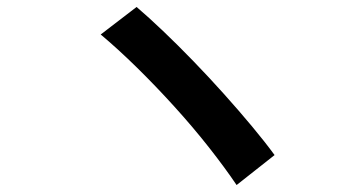

<svg xmlns="http://www.w3.org/2000/svg" viewBox="-20 -619 1040 551"><path d="M372 -599Q406 -570 448 -530Q490 -490 535 -443.5Q580 -397 623 -349Q666 -301 703.5 -256Q741 -211 768 -174L659 -88Q626 -137 580 -195.5Q534 -254 480.5 -313Q427 -372 372.5 -425.5Q318 -479 269 -520Z"/></svg>

Font: Noto Sans JP SemiBold
Style: Regular
Weight: 600
Designer: Ryoko NISHIZUKA  (kana, bopomofo & ideographs); Paul D. Hunt (Latin, Greek & Cyrillic); Sandoll Communications , Soo-you
Foundry: Adobe
Version: Version 2.004-H2;hotconv 1.0.118;makeotfexe 2.5.65603